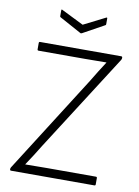

<svg xmlns="http://www.w3.org/2000/svg" viewBox="-92 -893 690 954"><g transform="rotate(10 253.5 -416.0)"><path d="M32 0Q26 0 26 -6V-8Q26 -12 29 -17L342 -510Q373 -562 405 -611V-612Q378 -612 351 -611.5Q324 -611 298 -611H63Q57 -611 57 -617V-649Q57 -655 63 -655H472Q478 -655 478 -649V-647Q478 -642 475 -637L163 -149Q147 -122 130 -96Q113 -70 96 -44V-43Q124 -43 151 -43.5Q178 -44 205 -44H452Q458 -44 458 -38V-6Q458 0 452 0ZM251 -734 143 -793Q139 -794 139 -799V-828Q139 -835 145 -831L256 -776L365 -831Q371 -834 371 -828V-799Q371 -794 367 -793L260 -734Q255 -731 251 -734Z"/></g></svg>

Font: Sofia Sans Semi Condensed Light
Style: Regular
Weight: 300
Designer: Botio Nikoltchev, Ani Petrova
Foundry: lettersoup
Version: Version 4.100; ttfautohint (v1.8.4.7-5d5b)